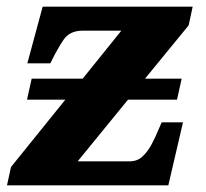

<svg xmlns="http://www.w3.org/2000/svg" viewBox="-20 -556 617 576"><path d="M1 0 13 -55 176 -257H61L75 -320H228L344 -464H228Q189 -464 170.5 -436.5Q152 -409 133 -370L131 -366H62L108 -536H558L546 -480L415 -320H525L511 -257H364L213 -72H369Q392 -72 407.5 -86.5Q423 -101 434.5 -122.5Q446 -144 455 -166L465 -189H529L485 0Z"/></svg>

Font: Noto Serif ExtraBold
Style: Italic
Weight: 800
Italic angle: -12°
Designer: Monotype Design Team
Foundry: Monotype Imaging Inc.
Version: Version 2.013